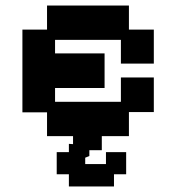

<svg xmlns="http://www.w3.org/2000/svg" viewBox="-20 -481 637 694"><path d="M150 11V-75H61V-374H150V-461H446V-374H536V-251H417V-337H179V-288H358V-163H179V-113H417V-201H536V-76H446V11ZM229 193V149H185V69H229V39L244 40V-39H348V62H303V83L288 89V112H363V69H436V149H392V193Z"/></svg>

Font: Pixelify Sans SemiBold
Style: Regular
Weight: 600
Designer: Stefie Justprince
Foundry: Typecalism Foundryline
Version: Version 1.000